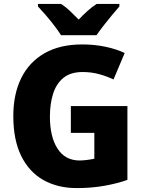

<svg xmlns="http://www.w3.org/2000/svg" viewBox="-20 -951 735 981"><path d="M342 -409H631V-32Q578 -13 512 -1.5Q446 10 372 10Q275 10 202 -31Q129 -72 88.5 -154Q48 -236 48 -358Q48 -470 88.5 -552Q129 -634 207.5 -679Q286 -724 401 -724Q463 -724 519.5 -712Q576 -700 617 -680L560 -545Q524 -562 485 -572.5Q446 -583 402 -583Q341 -583 304.5 -553.5Q268 -524 251.5 -472.5Q235 -421 235 -355Q235 -252 274 -191.5Q313 -131 387 -131Q403 -131 426 -134Q449 -137 462 -140V-272H342ZM590 -931V-918Q574 -900 552.5 -874Q531 -848 509.5 -820.5Q488 -793 473 -771H292Q278 -793 257 -820.5Q236 -848 214 -873.5Q192 -899 174 -918V-931H292Q317 -915 337 -895.5Q357 -876 382 -851Q406 -876 427.5 -895.5Q449 -915 474 -931Z"/></svg>

Font: Noto Sans Disp ExtBd
Style: Regular
Weight: 800
Designer: Monotype Design Team
Foundry: Monotype Imaging Inc.
Version: Version 2.000;GOOG;noto-source:20170915:90ef993387c0; ttfaut